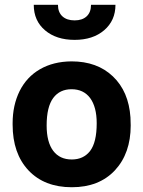

<svg xmlns="http://www.w3.org/2000/svg" viewBox="-20 -765 593 794"><path d="M200.2 -359.9Q172.9 -323.2 172.9 -246.1Q172.9 -177.2 200.2 -141.1Q227.1 -105.5 276.9 -105.5Q325.2 -105.5 352.5 -140.6Q379.9 -176.3 379.9 -255.4Q379.9 -322.8 352.5 -359.9Q325.2 -396 275.9 -396Q227.1 -396 200.2 -359.9ZM32.2 -249.5V-255.4Q32.2 -329.6 61 -388.2Q90.3 -446.8 145 -478.5Q200.7 -510.7 275.9 -511.2Q381.8 -511.2 447 -449Q512.2 -386.7 519.5 -279.8L520.5 -246.1Q520.5 -130.9 455.1 -60.5Q389.6 9.3 276.9 9.3Q163.6 9.3 97.7 -60.5Q32.2 -130.4 32.2 -249.5ZM457.5 -745.1Q457.5 -680.2 410.9 -640.1Q364.3 -600.1 288.6 -600.1Q212.9 -600.1 166.3 -639.6Q119.6 -679.2 119.6 -745.1H219.7Q219.7 -714.4 238 -697.5Q256.3 -680.7 288.6 -680.7Q320.3 -680.7 338.4 -697.5Q356.4 -714.4 356.4 -745.1Z"/></svg>

Font: MAUL Bold
Style: Bold
Weight: 700
Designer: MAUL
Version: Version 1.0; 2020; ttfautohint (v1.8.3)